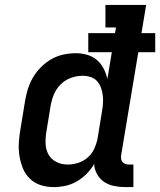

<svg xmlns="http://www.w3.org/2000/svg" viewBox="-20 -755 653 783"><path d="M198 8Q170 8 144.5 -0.5Q119 -9 100.5 -27.5Q82 -46 72.5 -70.5Q63 -95 59 -121.5Q55 -148 57 -176Q59 -204 64 -232L82 -342Q86 -367 93.5 -391.5Q101 -416 114.5 -439Q128 -462 147.5 -481.5Q167 -501 190 -514Q213 -527 238.5 -532.5Q264 -538 289 -538Q313 -538 335.5 -531.5Q358 -525 375 -510.5Q392 -496 402.5 -475.5Q413 -455 418 -433L436 -542H340V-620H449L453 -643H410V-735H576L557 -620H613V-542H544L474 -122Q473 -114 474 -107Q475 -100 479.5 -94.5Q484 -89 491 -86.5Q498 -84 506 -84H524V8H491Q468 8 445.5 3.5Q423 -1 405 -13Q387 -25 376 -44.5Q365 -64 364 -86Q351 -64 332.5 -45.5Q314 -27 292 -14.5Q270 -2 246 3Q222 8 198 8ZM256 -84Q278 -84 299.5 -91Q321 -98 338 -113Q355 -128 364.5 -149Q374 -170 378 -191L396 -301Q399 -318 400 -334.5Q401 -351 399 -367Q397 -383 391.5 -398Q386 -413 375.5 -424.5Q365 -436 349.5 -441Q334 -446 317 -446Q302 -446 286 -442.5Q270 -439 255.5 -431.5Q241 -424 229 -412.5Q217 -401 208.5 -387Q200 -373 195 -357.5Q190 -342 187 -327L169 -217Q165 -193 166 -168.5Q167 -144 178 -124.5Q189 -105 210 -94.5Q231 -84 256 -84Q256 -84 256 -84Q256 -84 256 -84Z"/></svg>

Font: Iosevka Slab Semibold Extended
Style: Italic
Weight: 600
Width: 7
Italic angle: -9°
Monospace: yes
Designer: Belleve Invis
Foundry: Belleve Invis
Version: Version 11.1.0; ttfautohint (v1.8.3)